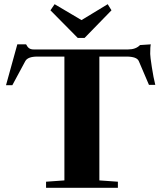

<svg xmlns="http://www.w3.org/2000/svg" viewBox="-20 -900 772 920"><path d="M352.5 -718.3 221.7 -850.6 241.7 -879.9 370.6 -803.7 496.1 -879.9 514.2 -850.6 385.3 -718.3ZM200.7 0V-29.3L288.6 -35.6V-628.9H159.2Q112.8 -628.9 101.1 -606.9L39.1 -491.7H8.8L63 -687.5H105Q111.8 -673.8 120.1 -668.5Q128.4 -663.1 141.1 -663.1H593.8Q630.9 -663.1 650.9 -684.1L702.6 -687.5Q699.7 -677.2 699.7 -641.6Q699.7 -629.4 707.5 -578.6Q715.3 -527.8 724.1 -493.2H693.8L645 -607.4Q635.7 -628.9 585.4 -628.9H456.1V-35.6L544.9 -29.3V0Z"/></svg>

Font: Elstob Grade
Style: Regular
Weight: 400
Designer: Peter S. Baker
Version: Version 1.015